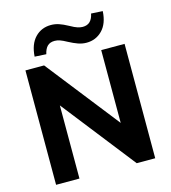

<svg xmlns="http://www.w3.org/2000/svg" viewBox="-132 -1037 1017 1143"><g transform="rotate(-15 376.5 -465.5)"><path d="M71 0V-705H186L565 -222H538V-705H682V0H568L189 -484H215V0ZM216 -766 145 -770Q150 -846 189 -886.5Q228 -927 287 -927Q312 -927 336 -919Q360 -911 391 -894Q421 -877 438 -872Q455 -867 468 -867Q497 -867 513.5 -883.5Q530 -900 536 -931L607 -927Q603 -851 563.5 -810.5Q524 -770 466 -770Q440 -770 414.5 -779Q389 -788 359 -804Q332 -819 315.5 -824.5Q299 -830 284 -830Q255 -830 239 -814Q223 -798 216 -766Z"/></g></svg>

Font: Nunito Sans 12pt ExtraBold
Style: Regular
Weight: 800
Designer: Vernon Adams
Foundry: Vernon Adams
Version: Version 3.101;gftools[0.9.27]